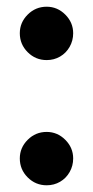

<svg xmlns="http://www.w3.org/2000/svg" viewBox="-20 -541 277 572"><path d="M119 -362Q86 -362 62.5 -385.5Q39 -409 39 -442Q39 -474 62.5 -497.5Q86 -521 119 -521Q151 -521 174.5 -497.5Q198 -474 198 -442Q198 -420 187.5 -401.5Q177 -383 159 -372.5Q141 -362 119 -362ZM119 11Q86 11 62.5 -12.5Q39 -36 39 -69Q39 -101 62.5 -124.5Q86 -148 119 -148Q151 -148 174.5 -124.5Q198 -101 198 -69Q198 -47 187.5 -28.5Q177 -10 159 0.5Q141 11 119 11Z"/></svg>

Font: MuseoModerno SemiBold Medium
Style: Regular
Weight: 500
Version: Version 1.001